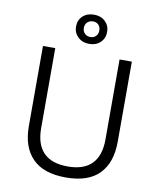

<svg xmlns="http://www.w3.org/2000/svg" viewBox="-106 -1086 987 1185"><g transform="rotate(10 387.5 -493.0)"><path d="M109 0ZM109 -256V-758H186V-256Q186 -155 236.5 -103.5Q287 -52 388 -52Q488 -52 538.5 -103.5Q589 -155 589 -256V-758H666V-256Q666 -125 597 -54Q528 17 388 17Q248 17 178.5 -54Q109 -125 109 -256ZM289 -912Q289 -952 316 -977.5Q343 -1003 387 -1003Q430 -1003 457 -977Q484 -951 484 -912Q484 -872 457 -846Q430 -820 387 -820Q344 -820 316.5 -846.5Q289 -873 289 -912ZM435 -912Q435 -934 422 -947.5Q409 -961 387 -961Q366 -961 352 -947.5Q338 -934 338 -912Q338 -890 352 -876.5Q366 -863 387 -863Q408 -863 421.5 -876.5Q435 -890 435 -912Z"/></g></svg>

Font: Biryani Light
Style: Regular
Weight: 300
Designer: Dan Reynolds and Mathieu Réguer
Foundry: Dan Reynolds and Mathieu Réguer
Version: Version 1.004; ttfautohint (v1.1) -l 5 -r 5 -G 72 -x 0 -D la